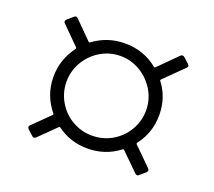

<svg xmlns="http://www.w3.org/2000/svg" viewBox="-84 -632 737 660"><g transform="rotate(20 284.5 -301.5)"><path d="M436 -186Q434 -183 437 -180L502 -116Q505 -113 505 -110Q505 -106 501 -102L480 -84Q477 -81 474 -81Q470 -81 466 -85L403 -147Q400 -150 397 -148Q347 -109 281 -109Q219 -109 170 -145Q167 -147 164 -144L104 -85Q97 -78 90 -84L70 -102Q63 -110 69 -116L130 -176Q133 -178 131 -182Q88 -235 88 -301Q88 -365 127 -417Q129 -420 126 -423L62 -487Q59 -490 59 -493Q59 -497 63 -501L84 -519Q87 -522 91 -522Q94 -522 98 -518L160 -456Q163 -453 166 -455Q217 -493 281 -493Q350 -493 401 -451Q404 -449 407 -452L473 -518Q476 -521 480 -521.5Q484 -522 487 -519L507 -501Q515 -494 508 -487L439 -419Q436 -416 438 -413Q475 -365 475 -301Q475 -236 436 -186ZM281 -156Q321 -156 354.5 -175.5Q388 -195 407.5 -228.5Q427 -262 427 -301Q427 -340 407 -373.5Q387 -407 353.5 -427Q320 -447 281 -447Q242 -447 208.5 -427Q175 -407 155.5 -373.5Q136 -340 136 -301Q136 -262 155.5 -228.5Q175 -195 208.5 -175.5Q242 -156 281 -156Z"/></g></svg>

Font: Barlow Light
Style: Regular
Weight: 300
Designer: Jeremy Tribby
Foundry: Tribby Type
Version: Version 1.422